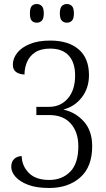

<svg xmlns="http://www.w3.org/2000/svg" viewBox="-20 -926 528 956"><path d="M225 10Q161 10 119.5 -6Q78 -22 57 -46Q36 -70 36 -95Q36 -121 50.5 -134.5Q65 -148 88 -149Q89 -100 123.5 -65Q158 -30 225 -30Q289 -30 329.5 -71Q370 -112 370 -198Q370 -268 332.5 -310.5Q295 -353 227 -353H161V-394H224Q282 -394 318 -436Q354 -478 354 -550Q354 -614 322.5 -649Q291 -684 230 -684Q184 -684 156 -666Q128 -648 115 -618.5Q102 -589 102 -555Q76 -556 60 -567.5Q44 -579 44 -604Q44 -635 65.5 -662.5Q87 -690 128.5 -707Q170 -724 230 -724Q321 -724 372 -680Q423 -636 423 -552Q423 -488 388 -442Q353 -396 297 -381V-380Q356 -367 397.5 -321Q439 -275 439 -198Q439 -95 379.5 -42.5Q320 10 225 10ZM313 -813Q298 -813 288 -823Q278 -833 278 -859Q278 -886 288 -896Q298 -906 313 -906Q328 -906 338 -896Q348 -886 348 -859Q348 -833 338 -823Q328 -813 313 -813ZM163 -813Q147 -813 138 -823Q129 -833 129 -859Q129 -886 138 -896Q147 -906 163 -906Q178 -906 188 -896Q198 -886 198 -859Q198 -833 188 -823Q178 -813 163 -813Z"/></svg>

Font: Noto Serif Condensed Light
Style: Regular
Weight: 300
Width: 3
Designer: Monotype Design Team
Foundry: Monotype Imaging Inc.
Version: Version 2.013